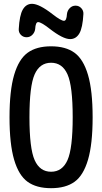

<svg xmlns="http://www.w3.org/2000/svg" viewBox="-20 -985 540 1015"><path d="M336.9 -591.8Q309.6 -653.3 250 -653.3Q190.4 -653.3 163.1 -591.8Q135.7 -530.3 135.7 -365.2Q135.7 -200.2 163.1 -138.7Q190.4 -77.1 250 -77.1Q309.6 -77.1 336.9 -138.7Q364.3 -200.2 364.3 -365.2Q364.3 -530.3 336.9 -591.8ZM374 -23.9Q327.1 9.8 250 9.8Q172.9 9.8 126 -23.9Q79.1 -57.6 54.7 -140.6Q30.3 -223.6 30.3 -364.7Q30.3 -505.9 54.7 -588.9Q79.1 -671.9 126 -706.1Q172.9 -740.2 250 -740.2Q327.1 -740.2 374 -706.1Q420.9 -671.9 445.3 -588.9Q469.7 -505.9 469.7 -364.7Q469.7 -223.6 445.3 -140.6Q420.9 -57.6 374 -23.9ZM334 -911.1Q335.9 -928.7 348.6 -941.9Q361.3 -955.1 379.4 -955.1Q397.5 -955.1 409.7 -941.9Q421.9 -928.7 420.9 -911.1Q417 -837.9 399.4 -808.1Q381.8 -778.3 350.6 -778.3Q312.5 -778.3 241.2 -834Q197.3 -868.2 181.6 -868.2Q168 -868.2 166 -832Q164.1 -814.5 151.4 -801.3Q138.7 -788.1 120.6 -788.1Q102.5 -788.1 90.3 -800.8Q78.1 -813.5 79.1 -831.1Q83 -904.3 100.6 -934.6Q118.2 -964.8 149.4 -964.8Q187.5 -964.8 258.8 -909.2Q302.7 -875 318.4 -875Q332 -875 334 -911.1Z"/></svg>

Font: Rounded-X Mgen+ 1mn medium
Style: Regular
Weight: 500
Designer: [Source Han Sans]
Ryoko NISHIZUKA  (kana & ideographs); Paul D. Hunt (Latin, Greek & Cyrillic); Wenlong ZHANG  (bopomofo
Version: Version 1.059.20150602